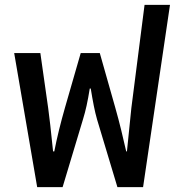

<svg xmlns="http://www.w3.org/2000/svg" viewBox="-20 -765 733 785"><path d="M132 0H236L319 -276C331 -315 338 -348 347 -403H351C360 -348 367 -311 377 -276L460 0H565L675 -745H571L517 -323L499 -146H496C483 -203 469 -263 451 -326L388 -548H310L246 -326C228 -263 213 -203 202 -146H197C190 -218 180 -303 177 -323L145 -548H38Z"/></svg>

Font: Noto Sans Thai Medium
Style: Regular
Weight: 500
Designer: Monotype Design Team
Foundry: Monotype Imaging Inc.
Version: Version 1.901